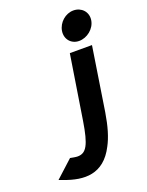

<svg xmlns="http://www.w3.org/2000/svg" viewBox="-262 -689 643 839"><g transform="rotate(-20 59.0 -270.0)"><path d="M-128 53 -109 60C-22 93 67 97 122 -11C141 -46 155 -93 165 -155L211 -451H108L61 -153C44 -46 26 -15 -14 -15C-23 -15 -38 -18 -48 -20ZM109 -554C103 -517 128 -487 165 -487C202 -487 239 -516 245 -554C251 -592 223 -621 186 -621C149 -621 115 -591 109 -554Z"/></g></svg>

Font: Charger Sport
Style: BlkObl
Weight: 900
Designer: Jasper
Foundry: Cannot Into Space Fonts
Version: Version 1.1